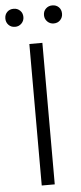

<svg xmlns="http://www.w3.org/2000/svg" viewBox="-76 -879 386 911"><g transform="rotate(-5 117.0 -423.5)"><path d="M147 0H85V-674H147ZM252 -804Q252 -786 240 -773.5Q228 -761 209 -761Q191 -761 178.5 -773.5Q166 -786 166 -804Q166 -823 178.5 -835Q191 -847 209 -847Q228 -847 240 -835Q252 -823 252 -804ZM68 -804Q68 -786 55.5 -773.5Q43 -761 25 -761Q6 -761 -6 -773.5Q-18 -786 -18 -804Q-18 -823 -6 -835Q6 -847 25 -847Q43 -847 55.5 -835Q68 -823 68 -804Z"/></g></svg>

Font: Hind Siliguri Light
Style: Regular
Weight: 300
Designer: Jyotish Sonowal
Foundry: Indian Type Foundry
Version: Version 1.001;PS 1.0;hotconv 1.0.86;makeotf.lib2.5.63406; tt